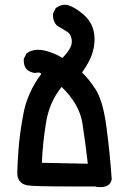

<svg xmlns="http://www.w3.org/2000/svg" viewBox="-20 -773 540 808"><path d="M414.1 13.7Q409.2 14.6 400.4 14.6Q391.6 14.6 378.9 11.7Q324.2 11.7 280.3 11.7Q120.1 11.7 93.8 6.8Q76.2 2.9 66.4 -6.8Q52.7 -20.5 52.7 -43.9Q52.7 -68.4 57.6 -139.6Q62.5 -210.9 79.1 -297.4Q95.7 -383.8 154.3 -462.9Q148.4 -467.8 141.6 -467.8Q134.8 -467.8 127.9 -465.8Q107.4 -467.8 92.8 -480.5Q80.1 -495.1 80.1 -516.6Q80.1 -519.5 80.1 -525.4L91.8 -548.8L93.8 -549.8Q113.3 -563.5 139.6 -563.5Q152.3 -563.5 167 -560.5Q205.1 -551.8 243.2 -529.3Q282.2 -570.3 282.2 -596.7Q282.2 -605.5 280.3 -613.3Q274.4 -633.8 260.7 -640.6Q239.3 -653.3 218.8 -666Q203.1 -683.6 203.1 -707Q203.1 -710 203.1 -715.8L214.8 -739.3Q233.4 -752.9 253.9 -752.9Q263.7 -752.9 267.6 -751Q296.9 -741.2 330.1 -712.9Q365.2 -682.6 374 -642.6Q377.9 -625 377.9 -611.3Q377.9 -584 372.1 -561.5Q362.3 -519.5 325.2 -467.8Q352.5 -442.4 380.9 -399.4Q413.1 -350.6 427.7 -240.7Q442.4 -130.9 450.2 -18.6Q444.3 9.8 414.1 13.7ZM156.2 -87.9 349.6 -84Q339.8 -168.9 327.1 -252.9Q314.5 -335 239.3 -407.2Q187.5 -343.8 173.3 -254.9Q159.2 -166 156.2 -87.9Z"/></svg>

Font: JasonHandwriting2
Style: SemiBold
Weight: 600
Version: Version 1.04.7